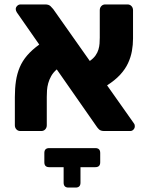

<svg xmlns="http://www.w3.org/2000/svg" viewBox="-20 -591 674 866"><path d="M451 0Q434 0 426.5 -7.5Q419 -15 416 -20L236 -278Q220 -264 211 -248Q202 -232 197.5 -215.5Q193 -199 192 -183.5Q191 -168 191 -154V-26Q191 -15 184 -7.5Q177 0 166 0H72Q61 0 54 -7.5Q47 -15 47 -26V-153Q47 -193 52 -226Q57 -259 69 -287.5Q81 -316 102.5 -341Q124 -366 157 -390L56 -535Q51 -543 51 -550Q51 -558 57.5 -564.5Q64 -571 73 -571H184Q200 -571 208 -563Q216 -555 220 -550L385 -316Q402 -328 411 -341Q420 -354 424 -367.5Q428 -381 429 -394.5Q430 -408 430 -421V-545Q430 -556 437 -563.5Q444 -571 455 -571H555Q566 -571 573 -563.5Q580 -556 580 -545V-417Q580 -389 575 -361Q570 -333 557.5 -306Q545 -279 522 -254Q499 -229 463 -206L583 -36Q587 -31 587.5 -27Q588 -23 588 -21Q588 -13 582 -6.5Q576 0 567 0ZM343 163V233Q343 255 321 255H289Q267 255 267 233V163H202Q180 163 180 141V99Q180 77 202 77H410Q432 77 432 99V141Q432 163 410 163Z"/></svg>

Font: Fz Rubik
Style: Bold
Weight: 700
Designer: Hubert and Fischer
Foundry: Hubert and Fischer
Version: Vit hóa bi FontZin.com